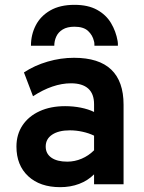

<svg xmlns="http://www.w3.org/2000/svg" viewBox="-20 -762 597 794"><path d="M229 12Q145.5 12 96.8 -33.2Q48 -78.5 48 -156Q48 -206 73.2 -243.8Q98.5 -281.5 143.8 -302.2Q189 -323 249.5 -323Q283 -323 314.2 -316.8Q345.5 -310.5 369 -299V-331Q369 -374 344.8 -395.8Q320.5 -417.5 273.5 -417.5Q236 -417.5 196.5 -404Q157 -390.5 116.5 -364L79 -462.5Q123 -491.5 177 -507.2Q231 -523 286 -523Q389 -523 440 -474.2Q491 -425.5 491 -329V0H369V-41Q343 -15 307.2 -1.5Q271.5 12 229 12ZM258 -93.5Q289 -93.5 317.8 -105.8Q346.5 -118 369 -140.5V-201Q347.5 -211.5 321.2 -217.2Q295 -223 269 -223Q222.5 -223 195.8 -205.2Q169 -187.5 169 -156Q169 -126.5 192.5 -110Q216 -93.5 258 -93.5ZM108 -573Q108 -618.5 127.8 -657Q147.5 -695.5 187.8 -718.8Q228 -742 288 -742Q344 -742 381.2 -721.5Q418.5 -701 439 -666.8Q459.5 -632.5 466.5 -592Q467.5 -587.5 467.5 -582.8Q467.5 -578 467.5 -573H370.5Q370.5 -578 370.2 -582.8Q370 -587.5 368.5 -592Q363 -616.5 344.2 -634Q325.5 -651.5 288 -651.5Q258 -651.5 239.5 -640.2Q221 -629 212.8 -611Q204.5 -593 204.5 -573Z"/></svg>

Font: Undotted
Style: Bold
Weight: 700
Designer: Delve Withrington, Dave Bailey, Thomas Jockin
Foundry: Delve Fonts LLC
Version: Version 4.000